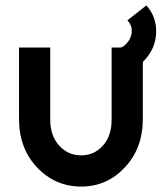

<svg xmlns="http://www.w3.org/2000/svg" viewBox="-20 -675 596 707"><path d="M420 -499 435 -412Q455 -415 473.5 -424Q492 -433 507 -448Q554 -495 555 -557Q556 -614 519 -655L449 -600Q467 -582 465 -557Q463 -531 443 -512Q439 -507 433 -503.5Q427 -500 420 -499ZM50 -500V-238Q50 -129 116 -59Q183 12 279 12Q374 12 440 -59Q506 -129 506 -238V-500H391V-234Q391 -204 383 -180.5Q375 -157 359 -139Q343 -121 323 -112Q303 -103 279 -103Q230 -103 198 -139Q165 -175 165 -234V-500Z"/></svg>

Font: Unageo
Style: SemiBold
Weight: 600
Designer: Richard Sepsi
Foundry: Richard Sepsi
Version: Version 2.000